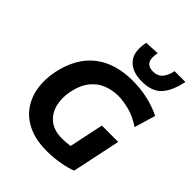

<svg xmlns="http://www.w3.org/2000/svg" viewBox="-268 -1123 1284 1284"><g transform="rotate(45 374.0 -481.0)"><path d="M402 12.5Q298 12.5 226.5 -21.2Q155 -55 114.2 -113.2Q73.5 -171.5 62.2 -245.8Q51 -320 68 -401.5Q102.5 -564.5 206.8 -646Q311 -727.5 475.5 -727.5Q556 -727.5 627.2 -710Q698.5 -692.5 748 -666L703.5 -516.5Q639 -559 581.2 -573.2Q523.5 -587.5 480 -587.5Q423 -587.5 372.8 -567.5Q322.5 -547.5 285.8 -502Q249 -456.5 233 -380.5Q219 -314 233 -254.2Q247 -194.5 291.8 -156.8Q336.5 -119 414.5 -119Q455 -119 490 -124.5Q494.5 -145 498.8 -164.8Q503 -184.5 507 -204.5Q517.5 -254 525.5 -292Q533.5 -330 541.5 -369H696Q688 -330 680 -292Q672 -254 661.5 -204.5Q652.5 -162 643.8 -120Q635 -78 623.5 -25Q586.5 -9.5 525.2 1.5Q464 12.5 402 12.5ZM522 -766Q430 -766 384.5 -817Q339 -868 360 -970L463.5 -975Q440.5 -866 527.5 -866Q570 -866 594 -893Q618 -920 628.5 -970H730.5Q709 -865.5 662 -815.8Q615 -766 522 -766Z"/></g></svg>

Font: Commissioner
Style: Bold Italic
Weight: 700
Italic angle: -12°
Designer: Kostas Bartsokas
Foundry: Kostas Bartsokas
Version: Version 1.000; ttfautohint (v1.8.3)